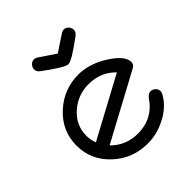

<svg xmlns="http://www.w3.org/2000/svg" viewBox="-164 -678 783 783"><g transform="rotate(-45 228.0 -286.0)"><path d="M355.2 -541.3Q355.2 -528.3 341.8 -518.6Q260.3 -457.8 240.2 -457.8Q220.9 -457.8 139.2 -518.6Q126 -528.3 126 -541.3Q126 -553 134.6 -562.3Q143.3 -571.5 154.5 -571.5Q162.8 -571.5 171.1 -565.9L240.2 -519.3L310.5 -565.9Q318.6 -571.5 326.7 -571.5Q338.4 -571.5 346.8 -562.3Q355.2 -553 355.2 -541.3ZM428.5 -114.7Q428.5 -107.4 423.6 -99.1Q397.9 -53.2 345 -26.4Q295.4 0 240.2 0Q154.8 0 92.8 -56.6Q28.6 -115.2 28.6 -199.7Q28.6 -284.4 92.8 -343Q154.8 -399.7 240.2 -399.7Q271.7 -399.7 305.4 -388.4Q343.8 -376 381.1 -348.6Q428.2 -314 428.2 -283.4Q428.2 -268.1 413.3 -260.3L124.8 -105Q171.9 -57.1 240.2 -57.1Q313.7 -57.1 358.9 -108.2Q364.5 -115.2 375.2 -129.3Q386 -143.3 398.9 -143.3Q410.2 -143.3 419.3 -134.8Q428.5 -126.2 428.5 -114.7ZM356.4 -294.7Q310.3 -342.5 240.2 -342.5Q179.2 -342.5 133.3 -302.5Q85.4 -261 85.4 -199.7Q85.4 -175.3 94 -153.3Z"/></g></svg>

Font: EnergyBar
Style: Regular
Weight: 400
Italic angle: -10°
Version: 1.0 2000-03-28